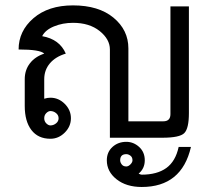

<svg xmlns="http://www.w3.org/2000/svg" viewBox="-20 -540 810 731"><path d="M699.2 -109.4Q699.2 -50.8 681.6 -33.2Q664.1 -15.6 597.7 -15.6H398.4V-351.6Q398.4 -390.6 359.4 -421.9Q320.3 -453.1 257.8 -453.1Q218.8 -453.1 185.5 -439.5Q152.3 -425.8 140.6 -402.3Q207 -390.6 230.5 -335.9Q191.4 -324.2 169.9 -298.8Q148.4 -273.4 148.4 -238.3V-164.1Q160.2 -168 171.9 -168Q203.1 -168 226.6 -144.5Q250 -121.1 250 -89.8Q250 -58.6 226.6 -35.2Q203.1 -11.7 171.9 -11.7Q125 -11.7 99.6 -44.9Q74.2 -78.1 74.2 -136.7V-238.3Q74.2 -273.4 93.8 -298.8Q113.3 -324.2 148.4 -335.9Q132.8 -351.6 50.8 -351.6Q50.8 -421.9 107.4 -470.7Q164.1 -519.5 257.8 -519.5Q355.5 -519.5 412.1 -472.7Q468.8 -425.8 468.8 -355.5V-78.1H601.6Q628.9 -78.1 628.9 -105.5V-515.6H699.2ZM171.9 -62.5Q183.6 -62.5 193.4 -70.3Q203.1 -78.1 203.1 -89.8Q203.1 -101.6 193.4 -109.4Q183.6 -117.2 171.9 -117.2Q164.1 -117.2 156.2 -109.4Q148.4 -101.6 148.4 -89.8Q148.4 -78.1 156.2 -70.3Q164.1 -62.5 171.9 -62.5ZM707 19.5Q671.9 171.9 519.5 171.9Q460.9 171.9 423.8 142.6Q386.7 113.3 386.7 70.3Q386.7 39.1 408.2 19.5Q429.7 0 460.9 0Q488.3 0 509.8 19.5Q531.2 39.1 531.2 70.3Q531.2 101.6 507.8 121.1Q515.6 125 519.5 125Q578.1 125 613.3 99.6Q648.4 74.2 660.2 19.5ZM460.9 93.8Q468.8 93.8 476.6 85.9Q484.4 78.1 484.4 70.3Q484.4 58.6 476.6 52.7Q468.8 46.9 460.9 46.9Q449.2 46.9 443.4 52.7Q437.5 58.6 437.5 70.3Q437.5 78.1 443.4 85.9Q449.2 93.8 460.9 93.8Z"/></svg>

Font: 和音 by 宁静之雨，公众号njzyshare
Style: Regular
Weight: 400
Designer: Steve Matteson
Foundry: Ascender Corporation
Version: Version 6.00;June 8, 2018;FontCreator 11.0.0.2388 32-bit